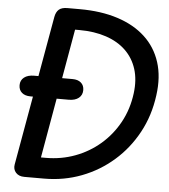

<svg xmlns="http://www.w3.org/2000/svg" viewBox="-61 -982 912 1037"><g transform="rotate(5 395.5 -464.0)"><path d="M109.5 0Q79.5 0 63.5 -18Q47.5 -36 52 -62L196 -875Q201 -902 216.2 -915.2Q231.5 -928.5 262 -928.5H329.5Q445 -928.5 535 -899.5Q625 -870.5 684.8 -815.2Q744.5 -760 770 -680.5Q795.5 -601 781.5 -500.5Q767 -390 717.2 -298.2Q667.5 -206.5 591.2 -139.8Q515 -73 419.5 -36.5Q324 0 216.5 0ZM104.5 -436Q75 -436 58 -450.8Q41 -465.5 41 -491.5Q41 -518 60.8 -533.5Q80.5 -549 115 -549H323.5Q352.5 -549 369.2 -534.5Q386 -520 386 -494.5Q386 -467.5 366.5 -451.8Q347 -436 312.5 -436ZM190 -112.5H216.5Q299.5 -112.5 374.8 -140.5Q450 -168.5 510 -220.2Q570 -272 609 -343.2Q648 -414.5 659 -501Q668.5 -574.5 650 -632.8Q631.5 -691 589 -732Q546.5 -773 482.2 -794.5Q418 -816 336.5 -816H313.5Z"/></g></svg>

Font: Edu AU VIC WA NT Hand SemiBold
Style: Regular
Weight: 600
Version: Version 1.001